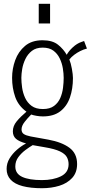

<svg xmlns="http://www.w3.org/2000/svg" viewBox="-20 -800 480 1016"><path d="M202 196Q142 196 100 185Q58 174 36.5 151Q15 128 15 94Q15 64 30.5 38.5Q46 13 69.5 -7.5Q93 -28 118 -41Q81 -51 64.5 -65.5Q48 -80 48 -105Q48 -133 68 -157.5Q88 -182 120 -209Q77 -240 60.5 -287Q44 -334 44 -388Q44 -436 60.5 -481.5Q77 -527 112.5 -557Q148 -587 205 -587Q258 -587 287.5 -563Q317 -539 333 -510Q343 -529 365 -549.5Q387 -570 411 -578L425 -583L440 -543Q423 -539 405 -530Q387 -521 372 -509.5Q357 -498 347 -485Q355 -466 360.5 -435.5Q366 -405 366 -387Q366 -330 350 -284Q334 -238 299 -211Q264 -184 207 -184Q191 -184 173.5 -187Q156 -190 145 -194Q126 -175 110 -154.5Q94 -134 94 -115Q94 -99 105.5 -91Q117 -83 142 -78L236 -61Q307 -48 347.5 -18Q388 12 388 68Q388 113 362 141.5Q336 170 294 183Q252 196 202 196ZM202 153Q261 153 302 133Q343 113 343 69Q343 48 333.5 31Q324 14 297 1Q270 -12 216 -21L153 -32Q136 -22 114.5 -6Q93 10 77 31.5Q61 53 61 81Q61 119 97.5 136Q134 153 202 153ZM207 -223Q244 -223 266 -239.5Q288 -256 299 -281.5Q310 -307 313.5 -335.5Q317 -364 317 -388Q317 -411 312.5 -438.5Q308 -466 296 -491Q284 -516 262.5 -532Q241 -548 206 -548Q171 -548 149 -531Q127 -514 114.5 -488Q102 -462 97.5 -435Q93 -408 93 -388Q93 -365 97 -336.5Q101 -308 113 -282Q125 -256 147.5 -239.5Q170 -223 207 -223ZM185 -676V-780H245V-676Z"/></svg>

Font: Oswald ExtraLight
Style: Regular
Weight: 250
Designer: Vernon Adams
Foundry: Vernon Adams
Version: Version 4.100; ttfautohint (v1.8.1.43-b0c9)